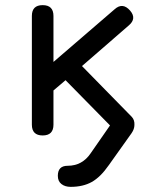

<svg xmlns="http://www.w3.org/2000/svg" viewBox="-20 -527 554 747"><path d="M104 -42V-465Q104 -507 146 -507Q188 -507 188 -465V-286L426 -491Q457 -519 486 -486Q513 -455 481 -428L299 -270L493 -72Q504 -60 503 -41Q503 -25 492 -9L403 116Q371 162 337 181Q303 200 255 200Q233 200 219 189Q205 178 205 157Q205 118 243 118Q300 118 333 69L408 -39L235 -215L188 -175V-42Q188 0 146 0Q104 0 104 -42Z"/></svg>

Font: Jura
Style: Bold
Weight: 700
Designer: Daniel Johnson, Alexei Vanyashin
Foundry: Daniel Johnson
Version: Version 5.103